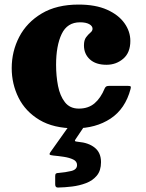

<svg xmlns="http://www.w3.org/2000/svg" viewBox="-20 -558 654 861"><path d="M32.5 -252.5Q32.5 -327.5 66.2 -392.5Q100 -457.5 167 -497.5Q234 -537.5 332.5 -537.5Q408.5 -537.5 460 -514.5Q511.5 -491.5 538 -454.2Q564.5 -417 564.5 -374.5Q564.5 -322 532.8 -294.8Q501 -267.5 457.5 -267.5Q409.5 -267.5 383 -291.8Q356.5 -316 356.5 -354.5Q356.5 -378 366 -390.8Q375.5 -403.5 385.2 -411.5Q395 -419.5 395 -429Q395 -441.5 380 -449.8Q365 -458 339 -458Q281.5 -458 256.5 -405.5Q231.5 -353 231.5 -267.5Q231.5 -217.5 240.2 -172.8Q249 -128 271.2 -99.5Q293.5 -71 333.5 -71Q376 -71 403.8 -94.5Q431.5 -118 449.5 -161.5Q452.5 -168 456.8 -170.5Q461 -173 471.5 -173H551.5Q563 -173 565.5 -170.5Q568 -168 565.5 -159Q542 -70 475.8 -26.2Q409.5 17.5 316.5 17.5Q220 17.5 157 -20.2Q94 -58 63.2 -119.8Q32.5 -181.5 32.5 -252.5ZM227.5 268.5V231Q227.5 222.5 231.5 220Q235.5 217.5 243 217.5Q273.5 215 299.5 208.8Q325.5 202.5 325.5 182Q325.5 165.5 308.2 157.2Q291 149 266.2 145.2Q241.5 141.5 219 139.5Q204.5 138 202.8 134.8Q201 131.5 205.5 125L285 13Q288 8 297.5 8H340Q351.5 8 353.5 10Q355.5 12 351.5 18L321.5 62.5Q315 71 316.2 74Q317.5 77 331 78Q377.5 82 405.2 104.5Q433 127 433 169Q433 207 414.2 229.5Q395.5 252 365.8 263.2Q336 274.5 302.8 278.5Q269.5 282.5 240 283Q227.5 283.5 227.5 268.5Z"/></svg>

Font: Besley* Heavy
Style: Regular
Weight: 800
Designer: Owen Earl
Foundry: indestructible type*
Version: Version 3.000; ttfautohint (v1.8.3)